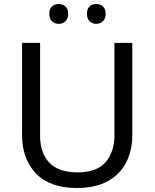

<svg xmlns="http://www.w3.org/2000/svg" viewBox="-20 -928 771 958"><path d="M640 -252Q640 -178 610 -118.5Q580 -59 518.5 -24.5Q457 10 362 10Q229 10 159.5 -62.5Q90 -135 90 -254V-714H180V-251Q180 -164 226.5 -116Q273 -68 367 -68Q464 -68 507.5 -119.5Q551 -171 551 -252V-714H640ZM226 -859Q226 -885 240 -896.5Q254 -908 273 -908Q292 -908 306 -896.5Q320 -885 320 -859Q320 -834 306 -821.5Q292 -809 273 -809Q254 -809 240 -821.5Q226 -834 226 -859ZM414 -859Q414 -885 427.5 -896.5Q441 -908 460 -908Q479 -908 493 -896.5Q507 -885 507 -859Q507 -834 493 -821.5Q479 -809 460 -809Q441 -809 427.5 -821.5Q414 -834 414 -859Z"/></svg>

Font: Noto Sans Limbu
Style: Regular
Weight: 400
Designer: Monotype Design Team
Foundry: Monotype Imaging Inc.
Version: Version 2.004; ttfautohint (v1.8.4.7-5d5b)